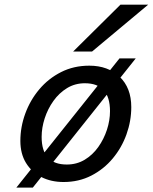

<svg xmlns="http://www.w3.org/2000/svg" viewBox="-20 -786 670 842"><path d="M69.3 -168Q69.3 -229 90.8 -287.8Q112.3 -346.7 152.1 -394Q191.9 -441.4 247.6 -469.7Q303.2 -498 371.6 -498Q453.6 -498 504.6 -449.5Q555.7 -400.9 555.7 -316.4Q555.7 -255.4 534.7 -196.8Q513.7 -138.2 474.4 -91.1Q435.1 -43.9 380.4 -15.9Q325.7 12.2 258.8 12.2Q204.1 12.2 161.4 -9.5Q118.7 -31.2 94 -71.5Q69.3 -111.8 69.3 -168ZM352.1 -420.9Q309.1 -420.9 274.2 -399.7Q239.3 -378.4 214.4 -343.5Q189.5 -308.6 176 -267.1Q162.6 -225.6 162.6 -185.5Q162.6 -64.5 272.9 -64.5Q316.4 -64.5 351.3 -85.4Q386.2 -106.4 410.9 -141.1Q435.5 -175.8 449 -217Q462.4 -258.3 462.4 -298.3Q462.4 -420.9 352.1 -420.9ZM503.9 -529.8H575.2L124 36.6H51.8ZM508.3 -765.6H629.9L383.8 -560.1H300.8Z"/></svg>

Font: Andika
Style: Italic
Weight: 400
Italic angle: -14°
Designer: Victor Gaultney, Annie Olsen, Julie Remington, Don Collingsworth, Eric Hays, Becca Hirsbrunner
Foundry: SIL International
Version: Version 6.101